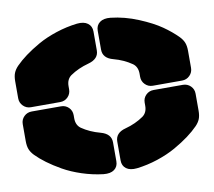

<svg xmlns="http://www.w3.org/2000/svg" viewBox="-79 -796 992 892"><g transform="rotate(-10 417.5 -350.5)"><path d="M250 -425.8V-411.1Q250 -389.6 235.4 -374.8Q220.7 -359.9 199.2 -359.9H61Q39.6 -359.9 24.7 -374.8Q9.8 -389.6 9.8 -411.1V-491.2Q9.8 -514.6 15.9 -530Q22 -545.4 36.1 -560.1Q56.6 -581.1 85.2 -602.3Q113.8 -623.5 152.1 -645.3Q190.4 -667 239.5 -683.1Q288.6 -699.2 338.9 -705.1Q371.6 -708.5 389.9 -694.8Q408.2 -681.2 408.2 -655.8V-566.9Q408.2 -526.4 358.9 -513.2Q309.6 -500 272 -474.1Q250 -458 250 -425.8ZM585 -411.1V-425.8Q585 -458 563 -474.1Q524.9 -500.5 477.1 -513.2Q428.2 -525.9 428.2 -566.9V-655.8Q428.2 -681.2 446.3 -694.8Q464.4 -708.5 497.1 -705.1Q563 -697.8 627 -671.1Q690.9 -644.5 730.5 -616.9Q770 -589.4 798.8 -560.1Q813 -545.4 819.1 -530Q825.2 -514.6 825.2 -491.2V-411.1Q825.2 -389.6 810.3 -374.8Q795.4 -359.9 773.9 -359.9H636.2Q614.7 -359.9 599.9 -374.8Q585 -389.6 585 -411.1ZM250 -289.1V-273.9Q250 -242.2 272 -226.1Q309.6 -200.2 358.9 -187Q408.2 -173.8 408.2 -132.8V-43.9Q408.2 -18.6 390.1 -5.1Q372.1 8.3 338.9 4.9Q288.6 -1 239.5 -17.1Q190.4 -33.2 152.1 -54.9Q113.8 -76.7 85.2 -97.9Q56.6 -119.1 36.1 -140.1Q22 -154.8 15.9 -170.2Q9.8 -185.5 9.8 -209V-289.1Q9.8 -310.5 24.7 -325.2Q39.6 -339.8 61 -339.8H199.2Q220.7 -339.8 235.4 -325.2Q250 -310.5 250 -289.1ZM585 -273.9V-289.1Q585 -310.5 599.9 -325.2Q614.7 -339.8 636.2 -339.8H773.9Q795.4 -339.8 810.3 -325.2Q825.2 -310.5 825.2 -289.1V-209Q825.2 -185.5 819.1 -170.2Q813 -154.8 798.8 -140.1Q778.3 -119.1 749.8 -97.9Q721.2 -76.7 682.9 -54.9Q644.5 -33.2 595.9 -17.1Q547.4 -1 497.1 4.9Q464.4 8.3 446.3 -5.1Q428.2 -18.6 428.2 -43.9V-132.8Q428.2 -174.3 477.1 -187Q524.9 -199.7 563 -226.1Q585 -242.2 585 -273.9Z"/></g></svg>

Font: Nastup Soft
Style: Regular
Weight: 400
Designer: Maksym Kobuzan
Foundry: Zakznak
Version: Version 1.020;hotconv 1.0.109;makeotfexe 2.5.65596